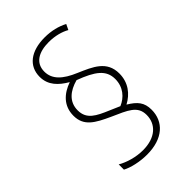

<svg xmlns="http://www.w3.org/2000/svg" viewBox="-230 -857 960 960"><g transform="rotate(-45 250.0 -377.5)"><path d="M223 11C336 11 398 -48 398 -132C398 -184 375 -210 327 -239C376 -265 412 -310 412 -374C412 -463 342 -491 266 -524C192 -555 153 -592 153 -646C153 -707 202 -735 273 -735C318 -735 357 -724 385 -708L399 -737C365 -755 323 -766 275 -766C177 -766 118 -720 118 -644C118 -585 156 -548 206 -519C146 -498 100 -457 100 -387C100 -314 151 -286 230 -250C313 -213 362 -195 362 -131C362 -66 313 -19 224 -19C175 -19 124 -34 88 -55V-18C118 -2 170 11 223 11ZM300 -255 247 -278C181 -306 134 -328 134 -391C134 -452 178 -486 237 -502C333 -466 378 -433 378 -369C378 -312 343 -273 300 -255Z"/></g></svg>

Font: Noto Sans Mono ExtraCondensed ExtraLight
Style: Regular
Weight: 200
Width: 2
Designer: Monotype Design Team
Foundry: Monotype Imaging Inc.
Version: Version 2.014